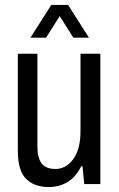

<svg xmlns="http://www.w3.org/2000/svg" viewBox="-20 -743 481 775"><path d="M103 -591 187 -723H255L339 -591H276L221 -678L166 -591ZM176 12Q119 12 85.5 -21Q52 -54 52 -134V-526H131V-151Q131 -106 148 -83.5Q165 -61 204 -61Q246 -61 275.5 -100.5Q305 -140 305 -216V-526H385V0H320L313 -72H308Q285 -27 251.5 -7.5Q218 12 176 12Z"/></svg>

Font: Archivo Condensed
Style: Regular
Weight: 400
Width: 3
Designer: Hector Gatti
Foundry: Omnibus-Type
Version: Version 2.001; ttfautohint (v1.8.3)